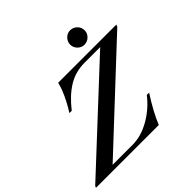

<svg xmlns="http://www.w3.org/2000/svg" viewBox="-265 -1072 1279 1279"><g transform="rotate(-45 374.5 -432.0)"><path d="M-52 -13 625 -643H478Q392 -643 323 -600.5Q254 -558 191 -477H169Q213 -546 242 -618Q248 -632 259 -673H807L801 -658L129 -30H317Q398 -30 480 -77Q562 -124 619 -198H641Q570 -89 534 0H-58ZM495 -795Q495 -823 515 -843.5Q535 -864 562 -864Q590 -864 610.5 -844Q631 -824 631 -795Q631 -768 610.5 -748Q590 -728 562 -728Q535 -728 515 -748Q495 -768 495 -795Z"/></g></svg>

Font: Ibarra Real Nova
Style: Italic
Weight: 400
Italic angle: -22°
Designer: Jose Maria Ribagorda & Octavio Pardo
Foundry: Octavio Pardo
Version: Version 1.014